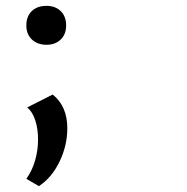

<svg xmlns="http://www.w3.org/2000/svg" viewBox="-20 -443 640 656"><path d="M70 168Q90 140 100 105Q110 70 110 34Q110 -3 100.5 -32Q91 -61 73 -76L160 -120Q210 -80 210 -5Q210 54 183.5 109Q157 164 113 193ZM70 -356Q70 -387 88.5 -405Q107 -423 139 -423Q169 -423 187.5 -405Q206 -387 206 -356Q206 -326 187.5 -308Q169 -290 139 -290Q108 -290 89 -308Q70 -326 70 -356Z"/></svg>

Font: Ysabeau Semibold
Style: Regular
Weight: 600
Designer: Christian Thalmann (Catharsis Fonts)
Version: Version 0.003